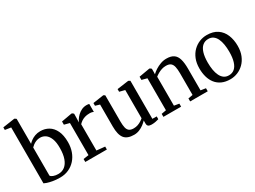

<svg xmlns="http://www.w3.org/2000/svg" viewBox="-53 -1483 2867 2157"><g transform="rotate(-30 1380.0 -404.0)"><path d="M-4.5 -763.5V-797L145.5 -819H153.5L173 -805V-481Q186.5 -496.5 209.2 -513.2Q232 -530 263.2 -541.5Q294.5 -553 332.5 -553Q391.5 -553 439 -524.8Q486.5 -496.5 514.2 -438.5Q542 -380.5 542 -290.5Q542 -226 522.5 -171Q503 -116 466.5 -75.2Q430 -34.5 379.8 -11.8Q329.5 11 268.5 11Q215.5 11 173.8 3.5Q132 -4 105.2 -13.2Q78.5 -22.5 71.5 -27V-752ZM293.5 -490.5Q265 -490.5 241.5 -480.8Q218 -471 200.5 -457.8Q183 -444.5 173 -433.5V-69Q180.5 -54 208 -44Q235.5 -34 270 -34Q319.5 -34 355 -61.8Q390.5 -89.5 410 -143.5Q429.5 -197.5 430 -276.5Q431 -352.5 412.5 -399.5Q394 -446.5 362.8 -468.5Q331.5 -490.5 293.5 -490.5Z M598.5 0V-38.5L668 -48.5V-465L599.5 -483V-524.5L731.5 -548H742L761 -533V-508.5L758.5 -421.5L760.5 -424Q764.5 -435 777.5 -455.2Q790.5 -475.5 812.2 -496.5Q834 -517.5 863.5 -532Q893 -546.5 929.5 -546.5Q942.5 -546.5 950.2 -545.2Q958 -544 963 -542V-439Q957.5 -442.5 944.5 -446Q931.5 -449.5 912 -449.5Q876.5 -449.5 850 -441Q823.5 -432.5 804 -419Q784.5 -405.5 770.5 -390L771 -49L878.5 -38V0Z M1455 9Q1428.5 9 1414.2 -1Q1400 -11 1400 -36.5V-75.5Q1382.5 -56 1356 -36Q1329.5 -16 1297 -2.8Q1264.5 10.5 1228.5 10.5Q1140 10.5 1102.5 -36.8Q1065 -84 1065 -190.5V-475.5L1008.5 -492.5V-527.5L1143.5 -547.5H1150L1167.5 -536V-196Q1167.5 -147 1175 -115.8Q1182.5 -84.5 1202.5 -69.5Q1222.5 -54.5 1260 -54.5Q1289 -54.5 1313.8 -63.2Q1338.5 -72 1358.2 -84.5Q1378 -97 1391.5 -109.5V-475.5L1322 -493V-527.5L1466 -547.5H1473.5L1493.5 -536V-43L1549.5 -42L1549 -6Q1532 -1.5 1508.8 3.8Q1485.5 9 1455 9Z M1673.5 -50V-465L1605.5 -483V-524.5L1741 -548H1751.5L1770 -533V-491.5L1769 -462Q1789.5 -482.5 1820.8 -502.8Q1852 -523 1889.8 -536.8Q1927.5 -550.5 1966 -550.5Q2027 -550.5 2060.8 -526.5Q2094.5 -502.5 2108.2 -454Q2122 -405.5 2122 -332V-49.5L2187 -39.5V0H1959V-39L2018.5 -49.5V-330.5Q2018.5 -381 2011 -415Q2003.5 -449 1982.8 -466Q1962 -483 1921.5 -483Q1893.5 -483 1867.5 -474.8Q1841.5 -466.5 1818.8 -453.5Q1796 -440.5 1777 -425.5V-50L1841.5 -39V0H1612V-39Z M2233.5 -268Q2233.5 -337.5 2255 -390.5Q2276.5 -443.5 2313.2 -479.8Q2350 -516 2395.8 -534.5Q2441.5 -553 2490.5 -553Q2575 -553 2628.8 -516Q2682.5 -479 2708.2 -416Q2734 -353 2734 -274Q2734 -204.5 2712.2 -151.2Q2690.5 -98 2654 -62Q2617.5 -26 2571.8 -7.5Q2526 11 2477 11Q2414 11 2367.8 -10.2Q2321.5 -31.5 2291.8 -69.5Q2262 -107.5 2247.8 -158.2Q2233.5 -209 2233.5 -268ZM2484.5 -35.5Q2527.5 -35.5 2557.5 -61Q2587.5 -86.5 2603.2 -137.5Q2619 -188.5 2619 -264.5Q2619 -314.5 2611.8 -358.5Q2604.5 -402.5 2588.8 -435.8Q2573 -469 2547.2 -487.8Q2521.5 -506.5 2484.5 -506.5Q2441 -506.5 2410.5 -481.2Q2380 -456 2364 -405.2Q2348 -354.5 2348 -277.5Q2348 -227 2355.5 -183.2Q2363 -139.5 2379.2 -106.2Q2395.5 -73 2421.2 -54.2Q2447 -35.5 2484.5 -35.5Z"/></g></svg>

Font: Merriweather 60pt
Style: Regular
Weight: 400
Version: Version 2.100